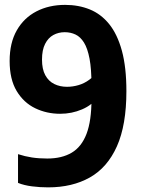

<svg xmlns="http://www.w3.org/2000/svg" viewBox="-20 -770 590 799"><path d="M250.9 -749.7Q306.9 -749.7 353.6 -730.8Q400.3 -711.8 434.3 -669.8Q468.3 -627.8 487.2 -559Q506 -490.1 506 -390.8Q506 -249.5 466.5 -161.1Q427 -72.7 353.9 -31.5Q280.8 9.7 180.4 9.7Q146.3 9.7 113.2 5.5Q80.1 1.3 55 -8.9V-128.5Q84 -119.1 112.8 -114.7Q141.6 -110.3 176.7 -110.3Q237.5 -110.3 278.4 -134.6Q319.4 -158.8 340.1 -213Q360.7 -267.1 360.7 -356.4V-416.5Q360.7 -483 352.6 -525.9Q344.4 -568.8 329.6 -592.7Q314.8 -616.6 294.3 -626.3Q273.8 -636 249.2 -636Q223.6 -636 202.1 -624.4Q180.7 -612.8 167.8 -587.5Q154.8 -562.3 154.8 -521.9Q154.8 -481.9 168.5 -457Q182.1 -432.1 205.6 -420.5Q229.2 -408.8 258.9 -408.8Q282.8 -408.8 306.8 -415.8Q330.8 -422.8 351.8 -438.3Q372.9 -453.9 388.1 -479.3V-367.3Q364.1 -333 321.4 -314.8Q278.7 -296.5 230.2 -296.5Q174.3 -296.5 126.4 -319.6Q78.6 -342.7 49.3 -391.3Q20.1 -439.9 20.1 -516.3Q20.1 -591.8 49.9 -643.8Q79.6 -695.8 131.7 -722.7Q183.9 -749.7 250.9 -749.7Z"/></svg>

Font: Encode Sans SC Condensed Thin
Style: Regular
Weight: 100
Width: 3
Designer: Multiple Designers
Foundry: Impallari Type
Version: Version 3.002